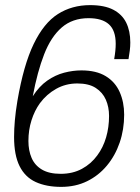

<svg xmlns="http://www.w3.org/2000/svg" viewBox="-20 -718 545 750"><path d="M219 12Q161 12 119.5 -7Q78 -26 56.5 -69Q35 -112 35 -183Q35 -213 38 -247.5Q41 -282 48 -324Q72 -464 111.5 -546Q151 -628 206 -663Q261 -698 332 -698Q388 -698 422.5 -680Q457 -662 473 -629.5Q489 -597 489 -552Q489 -537 487 -520.5Q485 -504 482 -487H426Q429 -504 430.5 -519Q432 -534 432 -547Q432 -599 405.5 -623Q379 -647 326 -647Q263 -647 221 -610.5Q179 -574 152.5 -506Q126 -438 108 -342Q133 -381 164.5 -403Q196 -425 230.5 -434Q265 -443 298 -443Q356 -443 393 -420.5Q430 -398 447.5 -358.5Q465 -319 465 -270Q465 -212 447.5 -161Q430 -110 397.5 -71Q365 -32 320 -10Q275 12 219 12ZM217 -39Q264 -39 300 -58.5Q336 -78 360 -111Q383 -142 394.5 -181.5Q406 -221 406 -265Q406 -300 393.5 -328.5Q381 -357 354 -374.5Q327 -392 282 -392Q237 -392 199.5 -371Q162 -350 136 -315Q115 -286 103 -248Q91 -210 91 -167Q91 -130 103.5 -101Q116 -72 144 -55.5Q172 -39 217 -39Z"/></svg>

Font: Archivo SemiCondensed ExtraLight
Style: Italic
Weight: 250
Width: 4
Italic angle: -10°
Designer: Hector Gatti
Foundry: Omnibus-Type
Version: Version 2.001